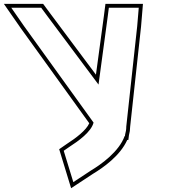

<svg xmlns="http://www.w3.org/2000/svg" viewBox="-317 -653 902 992"><path d="M239.6 -568 245.4 -613H399.9L391.9 -518L335.4 1C335.5 14.9 333.4 28.5 329.5 41.8L328.5 50H326.9C298.5 130.3 205.6 196.3 152.9 228L61.8 288L12.2 126L41.1 106C88.4 75.7 154.1 28.6 166.4 -19.6L-192.7 -518L-258.7 -613H-104.2L-70.9 -568L192 -216ZM219.8 -570.6 178.7 -267.2 -54.8 -579.9 -94.1 -633H-297L-209 -506.4L144.2 -16.2C128.6 20.3 74 61.2 30 89.4L-11.2 117.9L50.4 319.4L163.6 244.9C215.7 213.5 303.9 152.1 340.5 70H346.1L349.2 45.9C353.5 30.5 355.3 17.2 355.4 2L411.8 -516.1L421.6 -633H227.8Z"/></svg>

Font: Nordica Plus
Style: NordicaClassicRgExtOpOblOl
Weight: 500
Version: Version 1.01